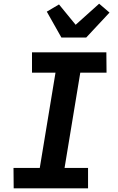

<svg xmlns="http://www.w3.org/2000/svg" viewBox="-20 -1018 640 1038"><path d="M456 0H54L53 -110H195L280 -625H153V-735H555L556 -625H414L329 -110H456ZM312 -815 233 -955 299 -994 389 -884 516 -998 572 -950 446 -815Z"/></svg>

Font: Iosevka HT Extrabold Extended
Style: Italic
Weight: 800
Width: 7
Italic angle: -9°
Monospace: yes
Designer: Belleve Invis
Foundry: Belleve Invis
Version: Version 32.3.0; ttfautohint (v1.8.4)